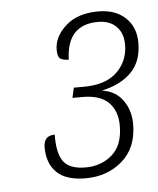

<svg xmlns="http://www.w3.org/2000/svg" viewBox="-40 -857 424 515"><g transform="rotate(-5 171.5 -599.5)"><path d="M171 -378Q118 -378 93 -402.5Q68 -427 68 -470Q68 -502 98 -502Q97 -452 113.5 -429.5Q130 -407 173 -407Q215 -407 244.5 -432.5Q274 -458 274 -511Q274 -550 251.5 -573Q229 -596 181 -596H154L160 -623H186Q246 -623 276.5 -652.5Q307 -682 307 -726Q307 -757 289 -775Q271 -793 240 -793Q156 -793 153 -699Q137 -699 130 -704.5Q123 -710 123 -728Q123 -763 155 -792Q187 -821 243 -821Q289 -821 316 -795.5Q343 -770 343 -728Q343 -678 314.5 -649Q286 -620 236 -609L237 -608Q271 -603 290.5 -576Q310 -549 310 -512Q310 -448 269.5 -413Q229 -378 171 -378Z"/></g></svg>

Font: Noto Serif Tamil ExtraCondensed ExtraLight
Style: Italic
Weight: 200
Width: 2
Italic angle: -12°
Designer: Indian Type Foundry, Tom Grace, and the Monotype Design Team
Foundry: Monotype Imaging Inc.
Version: Version 2.003; ttfautohint (v1.8.4.7-5d5b)